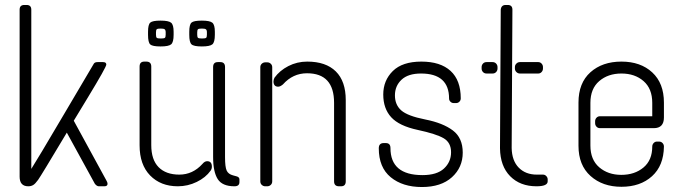

<svg xmlns="http://www.w3.org/2000/svg" viewBox="-20 -750 2769 773"><path d="M78 -730H87Q106 -730 106 -711V-70Q128 -104 237 -289Q346 -474 358 -494Q362 -500 373 -500H395Q408 -500 408 -490Q408 -480 334 -358L277 -264L408 -24Q413 -16 413 -10Q413 0 400 0H378Q370 0 362 -10L249 -216Q145 -42 133.5 -26Q122 -10 113.5 -5Q105 0 94 0Q59 0 59 -39V-711Q59 -730 78 -730Z M561 -502H569Q589 -502 589 -482V-166Q589 -107 618.5 -77Q648 -47 702 -47Q756 -47 795 -90Q804 -101 814 -101Q833 -101 833 -79Q833 -70 828 -63Q808 -35 772 -17.5Q736 0 696 0Q627 0 584.5 -43.5Q542 -87 542 -165V-482Q542 -502 561 -502ZM857 -500H867Q886 -500 886 -480V-117Q886 -78 892.5 -63.5Q899 -49 918 -44L929 -41Q944 -38 944 -28V-17Q944 0 924 0Q875 0 856.5 -29Q838 -58 838 -118V-480Q838 -500 857 -500ZM845 -622V-610Q845 -580 835 -571.5Q825 -563 792.5 -563Q760 -563 751 -571.5Q742 -580 742 -610V-622Q742 -651 751 -659Q760 -667 792.5 -667Q825 -667 835 -658.5Q845 -650 845 -622ZM679 -622V-610Q679 -580 669 -571.5Q659 -563 626.5 -563Q594 -563 585 -571Q576 -579 576 -610V-622Q576 -651 585 -659Q594 -667 626.5 -667Q659 -667 669 -658.5Q679 -650 679 -622ZM608 -620V-610Q608 -600 611.5 -597.5Q615 -595 627.5 -595Q640 -595 643.5 -597.5Q647 -600 647 -610V-620Q647 -629 643 -632Q639 -635 627 -635Q615 -635 611.5 -632.5Q608 -630 608 -620ZM774 -620V-610Q774 -600 777.5 -597.5Q781 -595 793.5 -595Q806 -595 809.5 -597.5Q813 -600 813 -610V-620Q813 -629 809 -632Q805 -635 793 -635Q781 -635 777.5 -632.5Q774 -630 774 -620Z M1217 -502Q1292 -502 1332 -462.5Q1372 -423 1372 -347V-20Q1372 0 1353 0H1345Q1325 0 1325 -20V-336Q1325 -455 1216 -455Q1159 -455 1119 -410Q1108 -401 1100 -401Q1082 -401 1081 -421Q1081 -429 1085 -437Q1106 -466 1141 -484Q1176 -502 1217 -502ZM1048 -499H1056Q1064 -499 1070 -493.5Q1076 -488 1076 -479V-20Q1076 -11 1070 -5.5Q1064 0 1056 0H1048Q1040 0 1034 -5.5Q1028 -11 1028 -20V-479Q1028 -488 1034 -493.5Q1040 -499 1048 -499Z M1835 -354Q1835 -346 1829.5 -340.5Q1824 -335 1816 -335H1807Q1799 -335 1793.5 -340.5Q1788 -346 1788 -353Q1788 -454 1675 -454Q1623 -454 1596.5 -429Q1570 -404 1570 -366Q1570 -328 1595.5 -305.5Q1621 -283 1692 -269Q1763 -255 1803 -225Q1843 -195 1843 -135.5Q1843 -76 1799.5 -36.5Q1756 3 1678.5 3Q1601 3 1553 -36.5Q1505 -76 1505 -153Q1505 -174 1525 -174H1533Q1552 -174 1552 -154Q1552 -45 1681 -45Q1739 -45 1767.5 -71.5Q1796 -98 1796 -137Q1796 -176 1766 -193.5Q1736 -211 1661.5 -227Q1587 -243 1555 -278Q1523 -313 1523 -369.5Q1523 -426 1561.5 -464Q1600 -502 1676.5 -502Q1753 -502 1794 -464.5Q1835 -427 1835 -354Z M2016 -730H2024Q2043 -730 2043 -711L2040 -154Q2041 -103 2068.5 -75Q2096 -47 2141 -47H2166Q2174 -47 2179.5 -41Q2185 -35 2185 -28V-20Q2185 0 2140 0Q2074 0 2034 -40.5Q1994 -81 1993 -153L1996 -711Q1998 -730 2016 -730ZM1939 -500H1963Q1972 -500 1977.5 -494Q1983 -488 1983 -480V-474Q1983 -466 1977.5 -460Q1972 -454 1963 -454H1939Q1930 -454 1924.5 -460Q1919 -466 1919 -474V-480Q1919 -488 1924.5 -494Q1930 -500 1939 -500ZM2073 -500H2147Q2155 -500 2160.5 -494Q2166 -488 2166 -480V-474Q2166 -466 2160.5 -460Q2155 -454 2147 -454H2073Q2065 -454 2059 -460Q2053 -466 2053 -474V-480Q2053 -488 2059 -494Q2065 -500 2073 -500Z M2653 -337V-277Q2653 -234 2612 -234H2396Q2387 -234 2381.5 -240Q2376 -246 2376 -254V-262Q2376 -270 2381.5 -276Q2387 -282 2396 -282H2606V-336Q2606 -393 2571 -423.5Q2536 -454 2482 -454Q2428 -454 2392.5 -423.5Q2357 -393 2357 -336V-164Q2357 -107 2392.5 -76.5Q2428 -46 2481.5 -46Q2535 -46 2570.5 -75.5Q2606 -105 2606 -160Q2606 -168 2611.5 -174Q2617 -180 2625 -180H2633Q2642 -180 2647.5 -174Q2653 -168 2653 -160Q2652 -83 2605 -40.5Q2558 2 2482 2Q2406 2 2357.5 -41.5Q2309 -85 2309 -163V-337Q2309 -416 2357 -459Q2405 -502 2482 -502Q2559 -502 2606 -458.5Q2653 -415 2653 -337Z"/></svg>

Font: Text Me One
Style: Regular
Weight: 400
Designer: Julia Petretta
Foundry: Julia Petretta
Version: Version 1.003